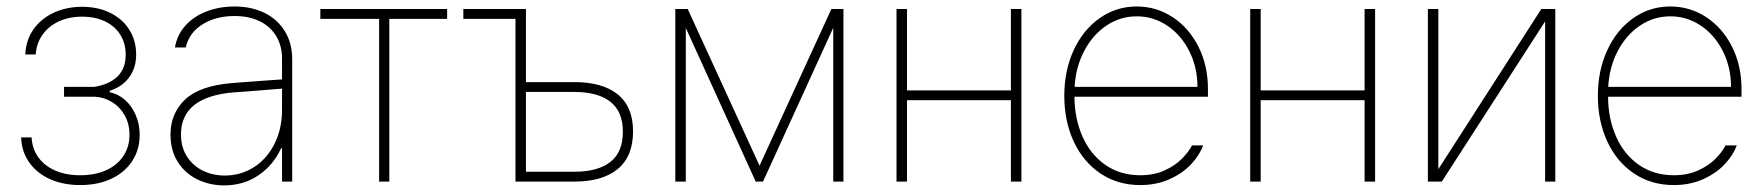

<svg xmlns="http://www.w3.org/2000/svg" viewBox="-20 -558 5421 590"><path d="M226.6 -19.5Q272 -19.5 306.2 -34.9Q340.3 -50.3 359.1 -78.6Q377.9 -106.9 377.9 -143.6Q377.9 -177.2 363.3 -203.4Q348.6 -229.5 324.2 -244.4Q299.8 -259.3 271.5 -260.7H176.8V-291H268.6Q314.9 -297.9 340.6 -322.5Q366.2 -347.2 366.2 -389.6Q366.2 -424.8 349.6 -451.4Q333 -478 302.5 -492.4Q272 -506.8 232.4 -506.8Q192.4 -506.8 160.6 -492.2Q128.9 -477.5 110.4 -450.9Q91.8 -424.3 89.8 -390.6H57.6Q59.6 -434.1 82.5 -467.3Q105.5 -500.5 144.8 -518.8Q184.1 -537.1 232.4 -537.1Q281.7 -537.1 319.6 -518.1Q357.4 -499 377.9 -465.8Q398.4 -432.6 398.4 -390.6Q398.4 -349.1 376.5 -319.8Q354.5 -290.5 317.4 -279.3V-274.4Q342.8 -269.5 363.8 -251.2Q384.8 -232.9 397 -204.6Q409.2 -176.3 409.2 -143.6Q409.2 -98.6 386.7 -63.7Q364.3 -28.8 322.8 -9Q281.2 10.7 226.6 10.7Q174.3 10.7 133.5 -7.6Q92.8 -25.9 69.6 -59.1Q46.4 -92.3 44.9 -135.7H77.1Q79.1 -100.6 97.9 -74.5Q116.7 -48.3 149.7 -33.9Q182.6 -19.5 226.6 -19.5Z M692.4 -302.7Q729 -305.7 772.7 -308.8Q816.4 -312 846.7 -314V-377.9Q846.7 -417 828.9 -446.8Q811 -476.6 778.1 -492.7Q745.1 -508.8 701.2 -508.8Q643.6 -508.8 602.3 -483.2Q561 -457.5 550.8 -412.1H517.6Q523.9 -450.7 549.6 -479.2Q575.2 -507.8 614.7 -522.9Q654.3 -538.1 701.2 -538.1Q752 -538.1 792 -518.8Q832 -499.5 855 -462.6Q877.9 -425.8 877.9 -376V0H846.7V-102.5H843.8Q820.3 -50.8 774.4 -19.5Q728.5 11.7 668.9 11.7Q624 11.7 586.2 -6.8Q548.3 -25.4 526.1 -60.8Q503.9 -96.2 503.9 -144.5Q503.9 -209.5 548.6 -252Q593.3 -294.4 692.4 -302.7ZM670.9 -18.6Q720.2 -18.6 760.5 -44.4Q800.8 -70.3 823.7 -116.5Q846.7 -162.6 846.7 -220.7V-285.6L803.7 -282.2Q716.3 -274.9 701.2 -274.4Q536.1 -261.7 536.1 -144.5Q536.1 -106.9 553.7 -78.4Q571.3 -49.8 602.1 -34.2Q632.8 -18.6 670.9 -18.6Z M964.4 -530.3H1354V-500H1176.3V0H1145V-500H964.4Z M1596.2 -305.7H1745.6Q1831.5 -305.7 1878.4 -267.8Q1925.3 -230 1925.3 -154.3Q1925.3 -77.6 1878.4 -38.8Q1831.5 0 1745.6 0H1564V-500H1403.8V-530.3H1596.2ZM1745.6 -30.3Q1816.9 -30.3 1855.5 -60.3Q1894 -90.3 1894 -153.3Q1894 -215.3 1855.5 -245.4Q1816.9 -275.4 1745.6 -275.4H1596.2V-30.3Z M2534.7 -530.3H2571.8V0H2540.5V-472.7L2324.7 0H2302.2L2087.4 -472.2V0H2055.2V-530.3H2093.3L2314 -48.8Z M2767.1 -280.3H3086.4V-530.3H3118.7V0H3086.4V-250H2767.1V0H2734.9V-530.3H2767.1Z M3250.5 -263.7Q3250.5 -341.3 3279.5 -404.1Q3308.6 -466.8 3359.4 -502.4Q3410.2 -538.1 3473.1 -538.1Q3533.2 -538.1 3583.3 -505.4Q3633.3 -472.7 3662.6 -414.8Q3691.9 -356.9 3691.9 -285.2V-260.7H3281.7Q3282.2 -192.9 3306.6 -137.9Q3331.1 -83 3376.7 -51.3Q3422.4 -19.5 3483.9 -19.5Q3526.4 -19.5 3558.8 -34.4Q3591.3 -49.3 3611.8 -70.1Q3632.3 -90.8 3643.1 -111.3H3677.2Q3666 -80.6 3639.6 -52.7Q3613.3 -24.9 3573.2 -7.1Q3533.2 10.7 3483.9 10.7Q3414.6 10.7 3361.6 -24.9Q3308.6 -60.5 3279.5 -123Q3250.5 -185.5 3250.5 -263.7ZM3659.7 -291Q3659.7 -350.6 3634.8 -400.4Q3609.9 -450.2 3567.1 -479Q3524.4 -507.8 3473.1 -507.8Q3422.4 -507.8 3380.1 -479.5Q3337.9 -451.2 3311.8 -401.6Q3285.6 -352.1 3282.2 -291Z M3854 -280.3H4173.3V-530.3H4205.6V0H4173.3V-250H3854V0H3821.8V-530.3H3854Z M4716.3 -530.3H4759.3V0H4728V-492.2L4410.6 0H4367.7V-530.3H4399.9V-38.1Z M4890.1 -263.7Q4890.1 -341.3 4919.2 -404.1Q4948.2 -466.8 4999 -502.4Q5049.8 -538.1 5112.8 -538.1Q5172.9 -538.1 5222.9 -505.4Q5272.9 -472.7 5302.2 -414.8Q5331.5 -356.9 5331.5 -285.2V-260.7H4921.4Q4921.9 -192.9 4946.3 -137.9Q4970.7 -83 5016.4 -51.3Q5062 -19.5 5123.5 -19.5Q5166 -19.5 5198.5 -34.4Q5231 -49.3 5251.5 -70.1Q5272 -90.8 5282.7 -111.3H5316.9Q5305.7 -80.6 5279.3 -52.7Q5252.9 -24.9 5212.9 -7.1Q5172.9 10.7 5123.5 10.7Q5054.2 10.7 5001.2 -24.9Q4948.2 -60.5 4919.2 -123Q4890.1 -185.5 4890.1 -263.7ZM5299.3 -291Q5299.3 -350.6 5274.4 -400.4Q5249.5 -450.2 5206.8 -479Q5164.1 -507.8 5112.8 -507.8Q5062 -507.8 5019.8 -479.5Q4977.5 -451.2 4951.4 -401.6Q4925.3 -352.1 4921.9 -291Z"/></svg>

Font: Pretendard Std Thin
Style: Regular
Weight: 100
Designer: Base glyphs from Inter by Rasmus Andersson; Hangeul glyphs from Noto Sans CJK(Source Han Sans) by Jang Soo-young and Kan
Foundry: Kil Hyung-jin
Version: Version 1.309